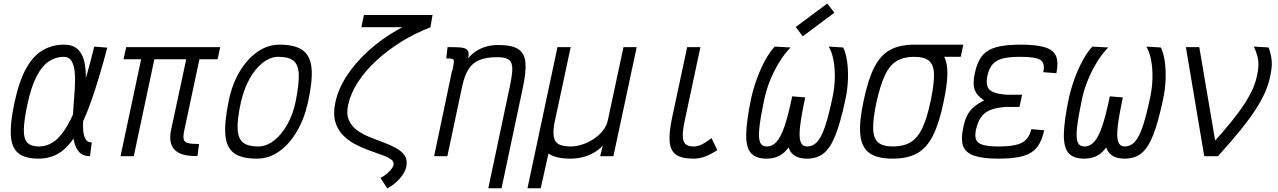

<svg xmlns="http://www.w3.org/2000/svg" viewBox="-20 -885 7240 1088"><path d="M500 -78 490 0Q450 0 428.5 -23.5Q407 -47 399 -87.5Q391 -128 391.5 -178Q392 -228 396.5 -281.5Q401 -335 404 -385Q407 -435 403.5 -475Q400 -515 385.5 -539Q371 -563 340 -563Q298 -563 259 -538.5Q220 -514 188.5 -454.5Q157 -395 135 -292Q116 -201 115 -149.5Q114 -98 135 -76.5Q156 -55 200 -55Q246 -55 285.5 -82.5Q325 -110 362.5 -174.5Q400 -239 437 -348.5Q474 -458 514 -621L588 -615Q540 -434 497 -312.5Q454 -191 409.5 -119.5Q365 -48 314 -17Q263 14 198 14Q123 14 84.5 -16.5Q46 -47 41.5 -117Q37 -187 62 -304Q89 -428 129.5 -499.5Q170 -571 224 -601.5Q278 -632 342 -632Q390 -632 417 -609Q444 -586 455 -546Q466 -506 466.5 -457Q467 -408 462.5 -355Q458 -302 454 -253Q450 -204 450.5 -164.5Q451 -125 462 -101.5Q473 -78 500 -78Z M1099 -1Q1008 2 970.5 -35.5Q933 -73 950 -151L1050 -618H1228L1213 -549H680L695 -618H1228L1213 -549H1110L1024 -145Q1017 -112 1021 -95.5Q1025 -79 1045.5 -74Q1066 -69 1108 -69ZM663 0 789 -593H864L738 0Z M1436 14Q1349 14 1306 -17.5Q1263 -49 1257 -121Q1251 -193 1276 -313Q1295 -407 1337.5 -478.5Q1380 -550 1438.5 -591Q1497 -632 1564 -632Q1651 -632 1695 -600.5Q1739 -569 1745.5 -497.5Q1752 -426 1725 -305Q1705 -213 1662.5 -140.5Q1620 -68 1562 -27Q1504 14 1436 14ZM1442 -55Q1489 -55 1532 -88Q1575 -121 1608 -179.5Q1641 -238 1656 -313Q1675 -409 1673 -463.5Q1671 -518 1643.5 -540.5Q1616 -563 1558 -563Q1512 -563 1469.5 -530Q1427 -497 1394.5 -439Q1362 -381 1345 -305Q1324 -210 1326.5 -155Q1329 -100 1357 -77.5Q1385 -55 1442 -55Z M2175 183 2136 123Q2153 115 2168.5 102.5Q2184 90 2196 75.5Q2208 61 2210 49Q2214 31 2195 17.5Q2176 4 2142 -7.5Q2108 -19 2068 -34Q2028 -49 1989.5 -69.5Q1951 -90 1921.5 -121Q1892 -152 1879.5 -196.5Q1867 -241 1880 -303Q1896 -380 1944.5 -454.5Q1993 -529 2066.5 -596Q2140 -663 2232.5 -716Q2325 -769 2429 -801L2417 -731H2028L2042 -800H2431L2419 -730Q2332 -697 2254 -648.5Q2176 -600 2113 -542Q2050 -484 2008.5 -420Q1967 -356 1953 -291Q1942 -240 1956.5 -205.5Q1971 -171 2002 -148Q2033 -125 2073 -109Q2113 -93 2153 -78Q2193 -63 2225 -45.5Q2257 -28 2273.5 -3Q2290 22 2282 61Q2276 91 2247 125Q2218 159 2175 183Z M2747 182 2869 -395Q2883 -460 2883 -496Q2883 -532 2863.5 -546.5Q2844 -561 2798 -561Q2735 -561 2696 -544.5Q2657 -528 2635 -493Q2613 -458 2600 -400L2515 0H2440L2542 -486L2631 -552Q2649 -575 2674 -592.5Q2699 -610 2731.5 -620Q2764 -630 2805 -630Q2881 -630 2917 -606.5Q2953 -583 2957.5 -530Q2962 -477 2943 -389L2822 182ZM2544 -489Q2551 -520 2552 -533.5Q2553 -547 2544 -550.5Q2535 -554 2509 -554L2516 -618Q2558 -618 2583 -616.5Q2608 -615 2620.5 -608Q2633 -601 2635 -586.5Q2637 -572 2632 -546Z M2969 182 3139 -618H3214L3121 -184Q3113 -134 3119 -106Q3125 -78 3148.5 -66.5Q3172 -55 3215 -55Q3245 -55 3279 -66Q3313 -77 3343.5 -97Q3374 -117 3396 -144.5Q3418 -172 3425 -206L3513 -618H3588L3456 0H3381L3396 -60Q3373 -35 3343 -18.5Q3313 -2 3279.5 6Q3246 14 3213 14Q3169 14 3138.5 6.5Q3108 -1 3088 -15L3044 182Z M3908 14Q3845 14 3812.5 -7.5Q3780 -29 3775 -79.5Q3770 -130 3788 -216L3874 -618H3949L3862 -210Q3849 -150 3849 -116.5Q3849 -83 3864 -69Q3879 -55 3910 -55Q3933 -55 3955 -65.5Q3977 -76 4012 -102L4045 -34Q4000 -6 3970.5 4Q3941 14 3908 14Z M4553 14Q4493 14 4465 -19Q4437 -52 4439 -129Q4441 -206 4469 -339L4543 -333Q4520 -226 4513.5 -166Q4507 -106 4517 -80.5Q4527 -55 4555 -55Q4586 -55 4610 -80.5Q4634 -106 4654.5 -166Q4675 -226 4697 -330Q4709 -385 4710.5 -439.5Q4712 -494 4703.5 -541.5Q4695 -589 4676 -621L4758 -616Q4773 -586 4780 -539Q4787 -492 4785 -435Q4783 -378 4770 -318Q4743 -192 4714.5 -119.5Q4686 -47 4648 -16.5Q4610 14 4553 14ZM4323 14Q4263 14 4235 -18Q4207 -50 4208.5 -125.5Q4210 -201 4237 -330Q4250 -387 4270.5 -442.5Q4291 -498 4316.5 -544.5Q4342 -591 4370 -621L4460 -616Q4428 -584 4398 -536Q4368 -488 4345 -432Q4322 -376 4310 -318Q4289 -218 4283 -160.5Q4277 -103 4287 -79Q4297 -55 4325 -55Q4357 -55 4381 -82Q4405 -109 4426 -170.5Q4447 -232 4469 -339L4543 -333Q4522 -233 4501 -166Q4480 -99 4455 -59.5Q4430 -20 4398 -3Q4366 14 4323 14ZM4529 -679 4489 -732 4668 -865 4708 -813Z M5038 14Q4951 14 4906.5 -18Q4862 -50 4855 -122.5Q4848 -195 4874 -315Q4899 -434 4934 -503Q4969 -572 5023.5 -602Q5078 -632 5162 -632Q5228 -632 5269.5 -616Q5311 -600 5330.5 -563Q5350 -526 5348.5 -462.5Q5347 -399 5326 -303Q5302 -186 5266.5 -116Q5231 -46 5176.5 -16Q5122 14 5038 14ZM5040 -55Q5100 -55 5140 -79Q5180 -103 5207 -160Q5234 -217 5254 -315Q5274 -411 5272.5 -465Q5271 -519 5244 -541Q5217 -563 5160 -563Q5101 -563 5061 -539Q5021 -515 4994.5 -458.5Q4968 -402 4946 -303Q4926 -208 4928 -153.5Q4930 -99 4957 -77Q4984 -55 5040 -55ZM5154 -563 5169 -632H5439L5424 -563Z M5639 14Q5550 14 5501 -2.5Q5452 -19 5438 -57Q5424 -95 5438 -160Q5446 -201 5459.5 -228.5Q5473 -256 5496 -276.5Q5519 -297 5557 -316Q5516 -342 5503.5 -376Q5491 -410 5504 -471Q5517 -533 5545 -568Q5573 -603 5625 -617.5Q5677 -632 5763 -632Q5853 -632 5901.5 -617Q5950 -602 5964.5 -566.5Q5979 -531 5966 -470L5892 -476Q5903 -528 5875.5 -545.5Q5848 -563 5761 -563Q5700 -563 5662.5 -553.5Q5625 -544 5605 -521Q5585 -498 5576 -459Q5568 -420 5575 -397Q5582 -374 5608.5 -363Q5635 -352 5686 -348H5772L5757 -279H5678Q5625 -275 5591.5 -261.5Q5558 -248 5539 -220.5Q5520 -193 5510 -148Q5503 -112 5512 -92Q5521 -72 5552 -63.5Q5583 -55 5641 -55Q5732 -55 5772 -77Q5812 -99 5824 -153L5897 -147Q5884 -85 5856 -50Q5828 -15 5776.5 -0.5Q5725 14 5639 14Z M6353 14Q6293 14 6265 -19Q6237 -52 6239 -129Q6241 -206 6269 -339L6343 -333Q6320 -226 6313.5 -166Q6307 -106 6317 -80.5Q6327 -55 6355 -55Q6386 -55 6410 -80.5Q6434 -106 6454.5 -166Q6475 -226 6497 -330Q6509 -385 6510.5 -439.5Q6512 -494 6503.5 -541.5Q6495 -589 6476 -621L6558 -616Q6573 -586 6580 -539Q6587 -492 6585 -435Q6583 -378 6570 -318Q6543 -192 6514.5 -119.5Q6486 -47 6448 -16.5Q6410 14 6353 14ZM6123 14Q6063 14 6035 -18Q6007 -50 6008.5 -125.5Q6010 -201 6037 -330Q6050 -387 6070.5 -442.5Q6091 -498 6116.5 -544.5Q6142 -591 6170 -621L6260 -616Q6228 -584 6198 -536Q6168 -488 6145 -432Q6122 -376 6110 -318Q6089 -218 6083 -160.5Q6077 -103 6087 -79Q6097 -55 6125 -55Q6157 -55 6181 -82Q6205 -109 6226 -170.5Q6247 -232 6269 -339L6343 -333Q6322 -233 6301 -166Q6280 -99 6255 -59.5Q6230 -20 6198 -3Q6166 14 6123 14Z M6804 0 6700 -618H6776L6879 -11L6877 0ZM6880 2 6842 -62Q6908 -134 6954.5 -191.5Q7001 -249 7031.5 -296Q7062 -343 7079.5 -383Q7097 -423 7104 -461Q7114 -507 7110 -541.5Q7106 -576 7085 -621L7169 -616Q7184 -574 7186.5 -538.5Q7189 -503 7177 -449Q7168 -406 7148.5 -361.5Q7129 -317 7095.5 -265Q7062 -213 7009 -147.5Q6956 -82 6880 2Z"/></svg>

Font: Victor Mono
Style: Italic
Weight: 400
Italic angle: -12°
Monospace: yes
Designer: Rune Bjørnerås
Version: Version 1.561;gftools[0.9.30]